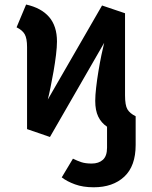

<svg xmlns="http://www.w3.org/2000/svg" viewBox="-20 -578 655 826"><path d="M194.9 11.3 96.4 -22.6V-375.4Q96.4 -412.8 86.4 -430.5Q76.4 -448.2 51.3 -460.5L92.3 -558.5Q157.4 -544.1 191.3 -504.9Q225.1 -465.6 225.1 -399.5Q225.1 -375.9 221 -342.1Q216.9 -308.2 210.5 -271.5Q204.1 -234.9 197.4 -202.3Q190.8 -169.7 185.6 -149.7L419 -554.4L517.9 -521V-168.2Q517.9 -125.1 528.2 -107.7Q538.5 -90.3 563.6 -77.9L563.1 -77.4H563.6V45.6Q563.6 136.4 514.6 182.1Q465.6 227.7 383.1 227.7Q336.9 227.7 302.6 215.1Q268.2 202.6 245.6 185.1L293.8 104.6Q312.3 113.8 330 119.7Q347.7 125.6 374.4 125.6Q404.6 125.6 422.6 109.5Q440.5 93.3 440.5 57.4V-32.8Q415.4 -49.7 402.6 -76.4Q389.7 -103.1 389.7 -144.1Q389.7 -167.2 393.6 -201.3Q397.4 -235.4 403.6 -272.3Q409.7 -309.2 416.4 -341.5Q423.1 -373.8 428.2 -393.8Z"/></svg>

Font: Fira Code SemiBold
Style: Regular
Weight: 600
Designer: Carrois Corporate, Edenspiekermann AG, Nikita Prokopov
Foundry: Carrois Corporate, Edenspiekermann AG, Nikita Prokopov
Version: Version 6.002